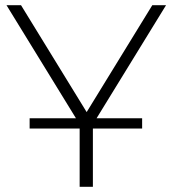

<svg xmlns="http://www.w3.org/2000/svg" viewBox="-20 -720 665 740"><path d="M338 -241V0H287V-241L5 -700H61L314 -288L567 -700H620ZM94.2 -264.3H527.8V-224.5H94.2Z"/></svg>

Font: Hilab Light
Style: Regular
Weight: 300
Designer: Cristianderson Lima
Foundry: Cristianderson
Version: Version 1.0